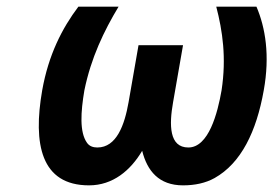

<svg xmlns="http://www.w3.org/2000/svg" viewBox="-20 -548 827 578"><path d="M107 -276C79 -115 103 10 248 10C320 10 373 -35 408 -94C423 -34 458 10 531 10C567 10 599 3 626 -12C706 -57 752 -152 774 -276C793 -381 779 -465 752 -528H631C650 -455 662 -374 647 -276C635 -207 608 -104 547 -104C489 -104 489 -172 501 -240L531 -412H397L367 -240C355 -172 331 -104 273 -104C260 -104 249 -108 242 -118C219 -150 223 -211 234 -276C254 -374 293 -455 337 -528H216C167 -463 126 -383 107 -276Z"/></svg>

Font: Asimov
Style: NarIt
Weight: 500
Designer: Google
Version: Version 2.000980; 2014